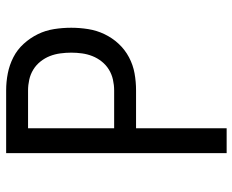

<svg xmlns="http://www.w3.org/2000/svg" viewBox="-88 -688 775 640"><g transform="rotate(-90 300.0 -367.5)"><path d="M110 0V-735H319Q348 -735 376 -729.5Q404 -724 429.5 -711Q455 -698 474.5 -676.5Q494 -655 506.5 -629.5Q519 -604 523.5 -575.5Q528 -547 528 -518Q528 -490 523.5 -461.5Q519 -433 506.5 -407Q494 -381 474.5 -360Q455 -339 429.5 -325.5Q404 -312 376 -307Q348 -302 319 -302H193V0ZM193 -375H319Q337 -375 355 -379Q373 -383 388.5 -392.5Q404 -402 415.5 -416.5Q427 -431 433.5 -447.5Q440 -464 442.5 -482Q445 -500 445 -518Q445 -536 442.5 -554.5Q440 -573 433.5 -589.5Q427 -606 415.5 -620.5Q404 -635 388.5 -644.5Q373 -654 355 -658Q337 -662 319 -662H193Z"/></g></svg>

Font: Iosevka SS04 Extended
Style: Regular
Weight: 400
Width: 7
Monospace: yes
Designer: Belleve Invis
Foundry: Belleve Invis
Version: Version 19.0.0; ttfautohint (v1.8.4)